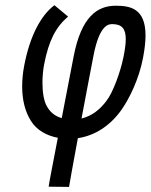

<svg xmlns="http://www.w3.org/2000/svg" viewBox="-20 -530 584 744"><path d="M295.9 -70.8C312 -155.3 328.6 -245.1 342.3 -314.5C365.7 -436 401.9 -436.5 415 -436.5H415.5C453.1 -436.5 467.3 -417.5 467.3 -378.4C467.3 -360.8 464.4 -339.4 459.5 -314L457.5 -304.7C446.8 -252.4 417.5 -169.9 392.1 -138.7C368.2 -106.4 336.4 -80.6 295.9 -70.8ZM281.7 5.4C348.1 -4.4 406.7 -43 449.7 -103C481.9 -148.4 518.1 -223.1 533.7 -303.2L534.7 -308.6C541 -341.8 543.9 -369.6 543.9 -392.6C543.9 -498 483.9 -507.8 428.2 -507.8C357.9 -507.8 295.4 -466.3 265.6 -312.5L219.2 -72.3C191.9 -80.1 173.8 -96.2 161.6 -118.2C149.4 -139.2 144.5 -174.3 144.5 -210C144.5 -234.4 147 -259.3 150.9 -279.8C168.9 -373.5 196.3 -424.8 243.7 -465.8L190.9 -509.8C137.7 -470.2 95.7 -389.2 74.2 -277.8C68.4 -248.5 65.9 -220.7 65.9 -194.8C65.9 -142.6 77.1 -97.7 99.6 -62C122.1 -25.4 160.6 -4.4 204.1 3.9C185.1 103 169.4 183.1 168.5 193.4L247.6 194.3C249 184.1 263.2 105 281.7 5.4Z"/></svg>

Font: Fantasque Sans Mono
Style: RegItalic
Weight: 400
Italic angle: -11°
Monospace: yes
Designer: Jany Belluz
Version: Version 1.6.3